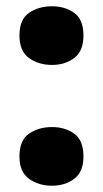

<svg xmlns="http://www.w3.org/2000/svg" viewBox="-20 -580 329 612"><path d="M42 -467Q42 -518 72.5 -539Q103 -560 146 -560Q187 -560 216.5 -539Q246 -518 246 -467Q246 -417 216.5 -395Q187 -373 146 -373Q103 -373 72.5 -395Q42 -417 42 -467ZM42 -81Q42 -133 72.5 -154Q103 -175 146 -175Q187 -175 216.5 -154Q246 -133 246 -81Q246 -32 216.5 -10Q187 12 146 12Q103 12 72.5 -10Q42 -32 42 -81Z"/></svg>

Font: Noto Sans Black
Style: Regular
Weight: 900
Designer: Monotype Design Team
Foundry: Monotype Imaging Inc.
Version: Version 2.007